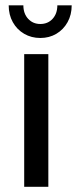

<svg xmlns="http://www.w3.org/2000/svg" viewBox="-20 -718 296 738"><path d="M73 0V-510H165.8V0ZM135 -572Q100.6 -572 72.9 -588.1Q45.2 -604.2 29.3 -632.7Q13.4 -661.2 13.4 -697.6H69.8Q69.8 -665.6 88.2 -645.7Q106.6 -625.8 135 -625.8Q164 -625.8 182.2 -645.7Q200.4 -665.6 200.4 -697.6H255.6Q255.6 -661.2 239.7 -632.7Q223.8 -604.2 196.6 -588.1Q169.4 -572 135 -572Z"/></svg>

Font: MuseoModerno Thin
Style: Regular
Weight: 100
Designer: Pablo Cosgaya, Héctor Gatti, Marcela Romero, and the Authors of The MuseoModerno Project.
Foundry: Omnibus-Type Team
Version: Version 1.003